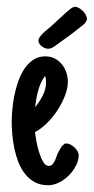

<svg xmlns="http://www.w3.org/2000/svg" viewBox="-20 -549 277 568"><path d="M212.9 -89.4Q212.9 -74.7 204.8 -59.1Q196.8 -43.5 184.1 -30.5Q171.4 -17.6 155 -9.3Q138.7 -1 122.6 -1Q99.6 -1 83 -10Q66.4 -19 54.2 -34.4Q42 -49.8 34.4 -69.3Q26.9 -88.9 22.5 -109.6Q18.1 -130.4 16.4 -151.1Q14.6 -171.9 14.6 -189Q14.6 -203.6 16.4 -223.6Q18.1 -243.7 22.2 -265.1Q26.4 -286.6 33.7 -307.6Q41 -328.6 52 -345.2Q63 -361.8 78.4 -372.1Q93.8 -382.3 113.8 -382.3Q129.4 -382.3 141.8 -376Q154.3 -369.6 162.8 -359.1Q171.4 -348.6 176 -335Q180.7 -321.3 180.7 -306.6Q180.7 -287.6 171.9 -265.1Q163.1 -242.7 149.2 -221.7Q135.3 -200.7 117.9 -183.8Q100.6 -167 83.5 -158.2Q84.5 -149.4 87.4 -132.6Q90.3 -115.7 95.5 -99.1Q100.6 -82.5 107.7 -70.3Q114.7 -58.1 124.5 -58.1Q129.4 -58.1 133.1 -61Q136.7 -64 139.6 -68.8Q142.6 -73.7 144.8 -79.6Q147 -85.4 148.9 -90.8L151.9 -97.7Q152.8 -99.1 153.1 -99.6Q153.3 -100.1 153.8 -101.1Q157.2 -107.4 160.4 -112.8Q163.6 -118.2 169.4 -122.1H168.9Q170.9 -124 173.1 -124.3Q175.3 -124.5 177.2 -124.5Q182.6 -124.5 189 -121.1Q195.3 -117.7 200.7 -112.5Q206.1 -107.4 209.5 -101.3Q212.9 -95.2 212.9 -89.4ZM116.2 -304.7Q116.2 -309.6 115.7 -314.9Q115.2 -320.3 113.3 -324.2Q106.4 -315.9 101.3 -304.4Q96.2 -293 92.8 -280.5Q89.4 -268.1 87.2 -255.4Q85 -242.7 84 -231.9Q96.7 -247.1 106.4 -266.4Q116.2 -285.6 116.2 -304.7ZM93.8 -429.2Q93.8 -434.1 97.9 -439.9Q102.1 -445.8 107.7 -451.2Q113.3 -456.5 119.1 -461.2Q125 -465.8 128.9 -469.2L176.8 -513.2Q182.6 -517.6 189.2 -523.2Q195.8 -528.8 203.1 -528.8Q208 -528.8 214.1 -525.1Q220.2 -521.5 225.3 -516.4Q230.5 -511.2 233.9 -504.9Q237.3 -498.5 237.3 -493.7Q237.3 -492.7 237.3 -491.7Q237.3 -490.7 236.3 -489.7Q234.9 -483.9 230.5 -479.5Q226.1 -475.1 220.7 -471.2Q205.6 -459 197.5 -452.9Q189.5 -446.8 182.6 -441.7Q175.8 -436.5 167.2 -430.7Q158.7 -424.8 143.6 -413.6Q138.2 -409.7 133.1 -407.2Q127.9 -404.8 122.1 -404.8Q117.7 -404.8 112.8 -406.7Q107.9 -408.7 103.5 -412.1Q99.1 -415.5 96.4 -419.9Q93.8 -424.3 93.8 -429.2Z"/></svg>

Font: Just Another Hand
Style: Regular
Weight: 400
Designer: Astigmatic (AOETI)
Foundry: Astigmatic (AOETI)
Version: Version 1.000